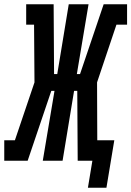

<svg xmlns="http://www.w3.org/2000/svg" viewBox="-54 -755 617 902"><path d="M359 127 380 0H311L309 -328H294L240 0H147L202 -328H187L76 0H-34V-96H16L108 -368L106 -639H69V-735H198L200 -407H215L269 -735H362L307 -407H322L433 -735H543V-639H493L402 -368L403 -96H483L446 127Z"/></svg>

Font: Iosevka Slab Oblique
Style: Bold
Weight: 700
Italic angle: -9°
Monospace: yes
Designer: Belleve Invis
Foundry: Belleve Invis
Version: Version 11.1.1; ttfautohint (v1.8.3)